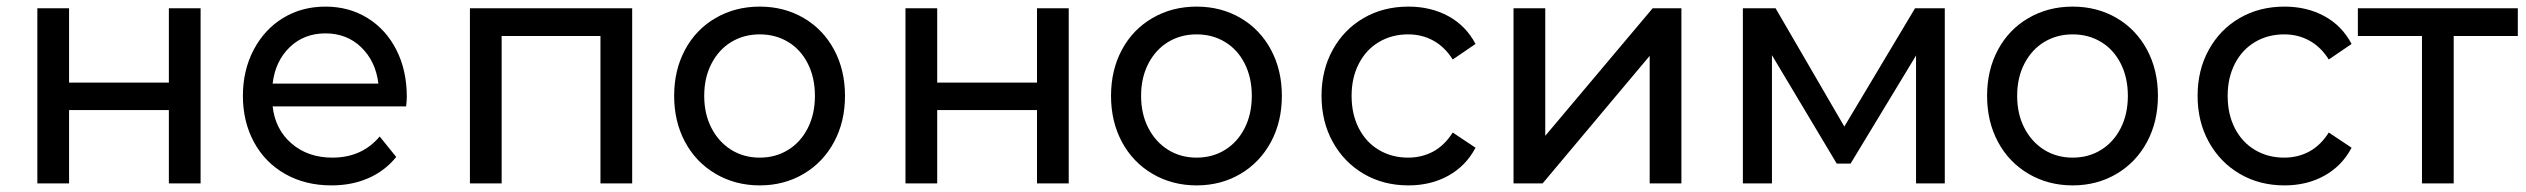

<svg xmlns="http://www.w3.org/2000/svg" viewBox="-20 -555 7644 581"><path d="M93 -530V0H189V-222H491V0H587V-530H491V-305H189V-530Z M1209 -233C1210.3 -245 1211 -254.7 1211 -262C1211 -315.3 1200.5 -362.7 1179.5 -404C1158.5 -445.3 1129.3 -477.5 1092 -500.5C1054.7 -523.5 1012.3 -535 965 -535C917 -535 874.2 -523.5 836.5 -500.5C798.8 -477.5 769.2 -445.3 747.5 -404C725.8 -362.7 715 -316.3 715 -265C715 -213 726.2 -166.3 748.5 -125C770.8 -83.7 802.3 -51.5 843 -28.5C883.7 -5.5 930.3 6 983 6C1024.3 6 1061.7 -1.3 1095 -16C1128.3 -30.7 1156.3 -52 1179 -80L1129 -142C1093 -99.3 1045.3 -78 986 -78C936.7 -78 895.5 -92.2 862.5 -120.5C829.5 -148.8 810.3 -186.3 805 -233ZM856.5 -412C885.5 -440 921.7 -454 965 -454C1008.3 -454 1044.5 -439.8 1073.5 -411.5C1102.5 -383.2 1119.7 -346.7 1125 -302H805C810.3 -347.3 827.5 -384 856.5 -412Z M1893 -530H1402V0H1498V-446H1797V0H1893Z M2145.5 -29C2185.2 -5.7 2229.7 6 2279 6C2328.3 6 2372.7 -5.7 2412 -29C2451.3 -52.3 2482 -84.5 2504 -125.5C2526 -166.5 2537 -213 2537 -265C2537 -317 2526 -363.5 2504 -404.5C2482 -445.5 2451.3 -477.5 2412 -500.5C2372.7 -523.5 2328.3 -535 2279 -535C2229.7 -535 2185.2 -523.5 2145.5 -500.5C2105.8 -477.5 2075 -445.5 2053 -404.5C2031 -363.5 2020 -317 2020 -265C2020 -213 2031 -166.5 2053 -125.5C2075 -84.5 2105.8 -52.3 2145.5 -29ZM2365 -101.5C2339.7 -85.8 2311 -78 2279 -78C2247 -78 2218.3 -85.8 2193 -101.5C2167.7 -117.2 2147.7 -139.2 2133 -167.5C2118.3 -195.8 2111 -228.3 2111 -265C2111 -301.7 2118.3 -334.2 2133 -362.5C2147.7 -390.8 2167.7 -412.7 2193 -428C2218.3 -443.3 2247 -451 2279 -451C2311 -451 2339.7 -443.3 2365 -428C2390.3 -412.7 2410.2 -390.8 2424.5 -362.5C2438.8 -334.2 2446 -301.7 2446 -265C2446 -228.3 2438.8 -195.8 2424.5 -167.5C2410.2 -139.2 2390.3 -117.2 2365 -101.5Z M2720 -530V0H2816V-222H3118V0H3214V-530H3118V-305H2816V-530Z M3467.5 -29C3507.2 -5.7 3551.7 6 3601 6C3650.3 6 3694.7 -5.7 3734 -29C3773.3 -52.3 3804 -84.5 3826 -125.5C3848 -166.5 3859 -213 3859 -265C3859 -317 3848 -363.5 3826 -404.5C3804 -445.5 3773.3 -477.5 3734 -500.5C3694.7 -523.5 3650.3 -535 3601 -535C3551.7 -535 3507.2 -523.5 3467.5 -500.5C3427.8 -477.5 3397 -445.5 3375 -404.5C3353 -363.5 3342 -317 3342 -265C3342 -213 3353 -166.5 3375 -125.5C3397 -84.5 3427.8 -52.3 3467.5 -29ZM3687 -101.5C3661.7 -85.8 3633 -78 3601 -78C3569 -78 3540.3 -85.8 3515 -101.5C3489.7 -117.2 3469.7 -139.2 3455 -167.5C3440.3 -195.8 3433 -228.3 3433 -265C3433 -301.7 3440.3 -334.2 3455 -362.5C3469.7 -390.8 3489.7 -412.7 3515 -428C3540.3 -443.3 3569 -451 3601 -451C3633 -451 3661.7 -443.3 3687 -428C3712.3 -412.7 3732.2 -390.8 3746.5 -362.5C3760.8 -334.2 3768 -301.7 3768 -265C3768 -228.3 3760.8 -195.8 3746.5 -167.5C3732.2 -139.2 3712.3 -117.2 3687 -101.5Z M4106.5 -29C4146.2 -5.7 4191.3 6 4242 6C4287.3 6 4327.7 -3.8 4363 -23.5C4398.3 -43.2 4425.7 -71.3 4445 -108L4376 -154C4360 -128.7 4340.7 -109.7 4318 -97C4294.7 -84.3 4269 -78 4241 -78C4208.3 -78 4179 -85.7 4153 -101C4127 -116.3 4106.7 -138.2 4092 -166.5C4077.3 -194.8 4070 -227.7 4070 -265C4070 -301.7 4077.3 -334.2 4092 -362.5C4106.7 -390.8 4127 -412.7 4153 -428C4179 -443.3 4208.3 -451 4241 -451C4269 -451 4294.5 -444.7 4317.5 -432C4340.5 -419.3 4360 -400.3 4376 -375L4445 -422C4425.7 -458.7 4398.3 -486.7 4363 -506C4327.7 -525.3 4287.3 -535 4242 -535C4191.3 -535 4146.2 -523.5 4106.5 -500.5C4066.8 -477.5 4035.7 -445.5 4013 -404.5C3990.3 -363.5 3979 -317 3979 -265C3979 -213 3990.3 -166.5 4013 -125.5C4035.7 -84.5 4066.8 -52.3 4106.5 -29Z M4560 -530V0H4648L4972 -386V0H5068V-530H4981L4656 -144V-530Z M5865 -530H5775L5561 -172L5353 -530H5254V0H5342V-388L5538 -60H5580L5778 -387V0H5865Z M6118.5 -29C6158.2 -5.7 6202.7 6 6252 6C6301.3 6 6345.7 -5.7 6385 -29C6424.3 -52.3 6455 -84.5 6477 -125.5C6499 -166.5 6510 -213 6510 -265C6510 -317 6499 -363.5 6477 -404.5C6455 -445.5 6424.3 -477.5 6385 -500.5C6345.7 -523.5 6301.3 -535 6252 -535C6202.7 -535 6158.2 -523.5 6118.5 -500.5C6078.8 -477.5 6048 -445.5 6026 -404.5C6004 -363.5 5993 -317 5993 -265C5993 -213 6004 -166.5 6026 -125.5C6048 -84.5 6078.8 -52.3 6118.5 -29ZM6338 -101.5C6312.7 -85.8 6284 -78 6252 -78C6220 -78 6191.3 -85.8 6166 -101.5C6140.7 -117.2 6120.7 -139.2 6106 -167.5C6091.3 -195.8 6084 -228.3 6084 -265C6084 -301.7 6091.3 -334.2 6106 -362.5C6120.7 -390.8 6140.7 -412.7 6166 -428C6191.3 -443.3 6220 -451 6252 -451C6284 -451 6312.7 -443.3 6338 -428C6363.3 -412.7 6383.2 -390.8 6397.5 -362.5C6411.8 -334.2 6419 -301.7 6419 -265C6419 -228.3 6411.8 -195.8 6397.5 -167.5C6383.2 -139.2 6363.3 -117.2 6338 -101.5Z M6757.5 -29C6797.2 -5.7 6842.3 6 6893 6C6938.3 6 6978.7 -3.8 7014 -23.5C7049.3 -43.2 7076.7 -71.3 7096 -108L7027 -154C7011 -128.7 6991.7 -109.7 6969 -97C6945.7 -84.3 6920 -78 6892 -78C6859.3 -78 6830 -85.7 6804 -101C6778 -116.3 6757.7 -138.2 6743 -166.5C6728.3 -194.8 6721 -227.7 6721 -265C6721 -301.7 6728.3 -334.2 6743 -362.5C6757.7 -390.8 6778 -412.7 6804 -428C6830 -443.3 6859.3 -451 6892 -451C6920 -451 6945.5 -444.7 6968.5 -432C6991.5 -419.3 7011 -400.3 7027 -375L7096 -422C7076.7 -458.7 7049.3 -486.7 7014 -506C6978.7 -525.3 6938.3 -535 6893 -535C6842.3 -535 6797.2 -523.5 6757.5 -500.5C6717.8 -477.5 6686.7 -445.5 6664 -404.5C6641.3 -363.5 6630 -317 6630 -265C6630 -213 6641.3 -166.5 6664 -125.5C6686.7 -84.5 6717.8 -52.3 6757.5 -29Z M7599 -446V-530H7115V-446H7309V0H7405V-446Z"/></svg>

Font: Rookery
Style: Regular
Weight: 400
Designer: Ryan Kimball / Julieta Ulanovsky
Foundry: Motorola Mobility LLC.
Version: Version 1.0